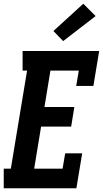

<svg xmlns="http://www.w3.org/2000/svg" viewBox="-27 -1008 551 1028"><path d="M-7 0V-105H31L118 -630H94V-735H504L473 -548H381L395 -630H243L211 -435H371L354 -330H193L156 -105H308L322 -187H413L382 0ZM311 -788 259 -842 419 -988 485 -922Z"/></svg>

Font: Iosevka Curly Slab XBdObl
Style: Regular
Weight: 800
Italic angle: -9°
Monospace: yes
Designer: Belleve Invis
Foundry: Belleve Invis
Version: Version 11.1.0; ttfautohint (v1.8.3)